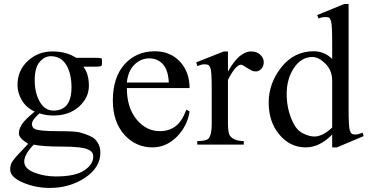

<svg xmlns="http://www.w3.org/2000/svg" viewBox="-20 -714 1815 948"><path d="M119.1 -3.9Q73.2 -32.2 73.2 -54.7Q73.2 -77.1 88.4 -100.6Q103.5 -124 151.4 -163.1Q109.4 -182.6 87.9 -218.8Q66.4 -254.9 66.4 -293.9Q66.4 -366.2 117.2 -413.1Q168 -460 238.3 -460Q308.6 -460 355.5 -428.7H450.2Q481.4 -428.7 482.4 -424.3Q483.4 -419.9 483.4 -418V-408.2V-397.5Q483.4 -394.5 481 -389.6Q478.5 -384.8 450.2 -384.8H391.6Q418.9 -349.6 418.9 -290.5Q418.9 -231.4 370.1 -187.5Q321.3 -143.6 243.2 -143.6Q208 -143.6 174.8 -154.3Q137.7 -122.1 137.7 -101.6Q137.7 -84 152.3 -77.1Q173.8 -66.4 264.6 -66.4Q355.5 -66.4 376 -59.6Q431.6 -43.9 449.2 -26.4Q475.6 1 475.6 39.1Q475.6 113.3 399.9 163.6Q324.2 213.9 225.6 213.9Q154.3 213.9 92.3 187Q30.3 160.2 30.3 123Q30.3 98.6 41.5 82.5Q52.7 66.4 70.8 47.4Q88.9 28.3 119.1 -3.9ZM230.5 -436.5Q200.2 -436.5 175.8 -408.2Q151.4 -379.9 151.4 -317.9Q151.4 -255.9 176.3 -211.9Q201.2 -168 244.1 -168Q333 -168 333 -283.2Q333 -350.6 307.1 -393.6Q281.2 -436.5 230.5 -436.5ZM146.5 0Q99.6 48.8 99.6 83.5Q99.6 118.2 148.4 137.7Q197.3 157.2 255.9 157.2Q351.6 157.2 396 127.4Q440.4 97.7 440.4 59.6Q440.4 33.2 414.1 24.4Q386.7 9.8 287.6 9.8Q188.5 9.8 146.5 0Z M606.4 -279.3Q606.4 -180.7 656.2 -122.1Q703.1 -66.4 769.5 -66.4Q813.5 -66.4 845.7 -89.8Q877.9 -113.3 900.4 -172.9L916 -163.1Q905.3 -93.8 856.4 -42Q802.7 13.7 732.4 13.7Q651.4 13.7 594.7 -47.9Q537.1 -112.3 537.1 -217.8Q537.1 -332 595.7 -397.5Q654.3 -460.9 744.1 -460.9Q820.3 -460.9 868.2 -410.2Q916 -358.4 916 -279.3ZM606.4 -306.6H813.5Q810.5 -368.2 784.2 -397Q757.8 -425.8 716.8 -425.8Q675.8 -425.8 644 -395Q612.3 -364.3 606.4 -306.6Z M1169.9 -394.5Q1143.6 -394.5 1105.5 -319.3V-103.5Q1105.5 -58.6 1115.2 -43.9Q1135.7 -17.6 1183.6 -17.6V0H954.1V-17.6Q999 -17.6 1009.8 -30.3Q1025.4 -48.8 1025.4 -100.6V-274.4Q1025.4 -359.4 1019.5 -376Q1014.6 -391.6 1006.8 -394Q999 -396.5 987.3 -396.5Q975.6 -396.5 954.1 -387.7L949.2 -406.2L1085 -460H1105.5V-360.4Q1160.2 -460 1220.7 -460Q1248 -460 1265.1 -443.8Q1282.2 -427.7 1282.2 -407.2Q1282.2 -386.7 1270 -374Q1257.8 -361.3 1244.1 -361.3Q1229.5 -361.3 1221.7 -366.2Q1210.9 -372.1 1201.2 -377.9Q1191.4 -383.8 1183.1 -389.2Q1174.8 -394.5 1169.9 -394.5Z M1620.1 -49.8Q1558.6 13.7 1489.3 13.7Q1412.1 13.7 1359.4 -49.3Q1306.6 -112.3 1306.6 -207.5Q1306.6 -302.7 1369.1 -381.8Q1431.6 -460.9 1529.3 -460.9Q1582 -460.9 1620.1 -422.9V-505.9Q1620.1 -590.8 1614.7 -608.4Q1609.4 -626 1602.5 -627.9Q1595.7 -629.9 1584 -629.9Q1572.3 -629.9 1552.7 -623L1545.9 -639.6L1679.7 -694.3H1701.2V-176.8Q1701.2 -87.9 1707 -71.3Q1712.9 -54.7 1719.2 -52.2Q1725.6 -49.8 1736.3 -49.8Q1747.1 -49.8 1770.5 -58.6L1775.4 -42L1643.6 13.7H1620.1ZM1532.2 -40Q1572.3 -40 1620.1 -84V-315.4Q1620.1 -366.2 1586.9 -399.4Q1553.7 -432.6 1522.5 -432.6Q1467.8 -432.6 1431.6 -378.9Q1395.5 -325.2 1395.5 -250Q1395.5 -174.8 1425.8 -111.3Q1444.3 -71.3 1475.6 -55.7Q1506.8 -40 1532.2 -40Z"/></svg>

Font: Menaion Unicode
Style: Regular
Weight: 400
Designer: Aleksandr Andreev
Foundry: Ponomar Technologies, Inc.
Version: 2.0